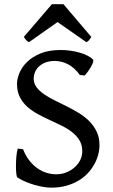

<svg xmlns="http://www.w3.org/2000/svg" viewBox="-20 -864 528 899"><path d="M445.8 -184.1Q445.8 -162.1 439.7 -139.2Q433.6 -116.2 421.1 -94Q408.7 -71.8 390.1 -52Q371.6 -32.2 346.4 -17.6Q321.3 -2.9 289.8 5.9Q258.3 14.6 219.7 14.6Q203.1 14.6 182.9 11.2Q162.6 7.8 141.4 1.7Q120.1 -4.4 99.4 -13.2Q78.6 -22 61.5 -33.2Q58.1 -35.2 56.4 -50.8Q54.7 -66.4 54.7 -87.4Q54.7 -108.4 56.6 -130.6Q58.6 -152.8 63 -168L87.9 -165.5Q99.1 -136.7 115.7 -114.7Q132.3 -92.8 152.6 -77.9Q172.9 -63 196.3 -55.4Q219.7 -47.9 244.6 -47.9Q266.6 -47.9 288.1 -55.9Q309.6 -64 326.9 -78.4Q344.2 -92.8 354.7 -112.5Q365.2 -132.3 365.2 -155.8Q365.2 -185.5 352.1 -207Q338.9 -228.5 317.4 -245.4Q295.9 -262.2 268.6 -275.6Q241.2 -289.1 212.4 -302.2Q183.6 -315.4 156.2 -330.3Q128.9 -345.2 107.4 -364.5Q85.9 -383.8 72.8 -409.7Q59.6 -435.5 59.6 -471.2Q59.6 -494.1 70.8 -521.7Q82 -549.3 106.4 -573.5Q130.9 -597.7 169.7 -613.8Q208.5 -629.9 264.2 -629.9Q287.6 -629.9 311 -626.5Q334.5 -623 354.5 -617.2Q374.5 -611.3 390.6 -603Q406.7 -594.7 415.5 -585Q418.9 -582 415.5 -572Q412.1 -562 405.3 -550Q398.4 -538.1 390.1 -526.9Q381.8 -515.6 376 -510.3L353.5 -513.2Q340.8 -531.2 326.2 -543.9Q311.5 -556.6 296.4 -564.2Q281.2 -571.8 265.9 -575.2Q250.5 -578.6 236.8 -578.6Q210.4 -578.6 191.9 -571Q173.3 -563.5 161.1 -551.5Q148.9 -539.6 143.3 -524.9Q137.7 -510.3 137.7 -496.6Q137.7 -473.6 150.9 -455.8Q164.1 -438 185.8 -423.1Q207.5 -408.2 235.1 -394.5Q262.7 -380.9 291.7 -366.5Q320.8 -352.1 348.4 -335.2Q376 -318.4 397.7 -296.9Q419.4 -275.4 432.6 -247.8Q445.8 -220.2 445.8 -184.1ZM407.7 -690.9Q401.9 -681.6 397.2 -676Q392.6 -670.4 384.3 -666.5L249.5 -760.7L115.7 -666.5Q107.4 -670.4 102.8 -676Q98.1 -681.6 91.3 -690.9L222.7 -844.2H277.3Z"/></svg>

Font: Gentium Book Basic
Style: Regular
Weight: 400
Designer: J. Victor Gaultney and Annie Olsen
Foundry: SIL International
Version: Version 1.102; 2013; Maintenance release